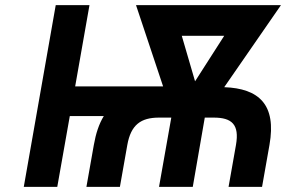

<svg xmlns="http://www.w3.org/2000/svg" viewBox="-20 -731 1119 751"><path d="M602 -271H650L602 0H734L781 -271H816C887 -271 917 -244 903 -164L874 0H1005L1034 -164C1062 -322 993 -385 857 -390L1079 -711H512L618 -393H274L330 -711H198L73 0H204L253 -277H386C367 -246 355 -209 347 -164L318 0H449L478 -164C492 -243 531 -271 602 -271ZM743 -413 691 -591H857Z"/></svg>

Font: Asimov
Style: NarIt
Weight: 500
Designer: Google
Version: Version 2.000980; 2014